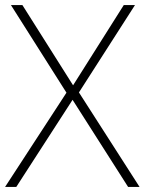

<svg xmlns="http://www.w3.org/2000/svg" viewBox="-22 -734 568 754"><path d="M526 0 288 -371 508 -714H464L265 -399L66 -714H21L239 -370L-2 0H42L263 -342L481 0Z"/></svg>

Font: Noto Sans Myanmar UI ExtraLight
Style: Regular
Weight: 200
Designer: Monotype Design Team
Foundry: Monotype Imaging Inc.
Version: Version 2.103